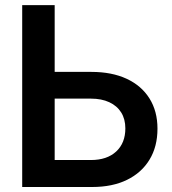

<svg xmlns="http://www.w3.org/2000/svg" viewBox="-20 -748 689 768"><path d="M155.8 -460.4H345.7Q427.2 -460.4 486.6 -432.9Q545.9 -405.3 577.9 -354.2Q609.9 -303.2 609.9 -233.4Q609.9 -161.6 578.1 -109.4Q546.4 -57.1 488 -28.6Q429.7 0 348.6 0H68.8V-727.5H198.7V-107.9H343.8Q407.7 -107.9 444.6 -141.8Q481.4 -175.8 481.4 -234.4Q481.4 -271.5 464.8 -298.1Q448.2 -324.7 417.2 -339.1Q386.2 -353.5 343.8 -353.5H155.8Z"/></svg>

Font: Inter 20pt SemiBold
Style: Regular
Weight: 600
Version: Version 4.001;git-66647c0bb